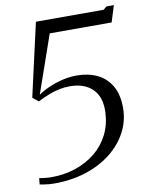

<svg xmlns="http://www.w3.org/2000/svg" viewBox="-86 -818 681 886"><g transform="rotate(-10 255.0 -374.5)"><path d="M31.5 -29.5Q43.5 -27.5 58.2 -25.8Q73 -24 88 -24Q149.5 -24 202.5 -42Q255.5 -60 295.8 -93Q336 -126 359.2 -172.2Q382.5 -218.5 385 -275Q388.5 -346 350.8 -384.2Q313 -422.5 243 -422.5Q219 -422.5 194.8 -417.5Q170.5 -412.5 145.2 -402.8Q120 -393 91.5 -378.5L64.5 -400.5L142 -743H459L475 -756H509.5L485.5 -679H195.5L101 -408Q125.5 -425 156 -438Q186.5 -451 219.2 -458.5Q252 -466 283 -466Q338.5 -466 380.2 -445.8Q422 -425.5 445.5 -384.8Q469 -344 469 -282.5Q469 -222 441.5 -169.5Q414 -117 364 -77.2Q314 -37.5 245.8 -15.2Q177.5 7 96 7Q84 7 72 6Q60 5 49 3.2Q38 1.5 28.5 -0.5Z"/></g></svg>

Font: Merriweather 120pt Light
Style: Italic
Weight: 300
Italic angle: -7.8°
Version: Version 2.101